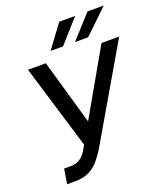

<svg xmlns="http://www.w3.org/2000/svg" viewBox="-167 -1049 1004 1170"><g transform="rotate(-20 334.5 -464.5)"><path d="M63.5 9.8 79.1 -86.4H123Q150.4 -86.4 169.9 -95.9Q189.5 -105.5 203.6 -121.1Q217.8 -136.7 228.5 -155.8L243.2 -181.6L78.1 -727.5H193.8L314.5 -306.6L554.7 -727.5H669.4L318.8 -126.5Q296.9 -90.3 270.8 -59.3Q244.6 -28.3 207.3 -9.3Q169.9 9.8 112.8 9.8ZM404.8 -788.1 540.5 -937.5H646L490.2 -788.1ZM246.6 -788.1 356.9 -937.5H460.4L327.1 -788.1Z"/></g></svg>

Font: Inter Tight Medium
Style: Italic
Weight: 500
Italic angle: -9.39999°
Designer: Rasmus Andersson
Foundry: rsms
Version: Version 3.004